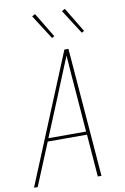

<svg xmlns="http://www.w3.org/2000/svg" viewBox="-103 -1019 705 1079"><g transform="rotate(-10 250.0 -480.0)"><path d="M1 0 304 -735H327L386 0H365L346 -242H122L22 0ZM344 -260 326 -490Q322 -542 317.5 -594.5Q313 -647 310 -700Q288 -647 266.5 -594.5Q245 -542 224 -490L129 -260ZM417 -811 328 -950 346 -960 431 -819ZM247 -811 158 -950 176 -960 261 -819Z"/></g></svg>

Font: Iosevka SS04 Thin
Style: Italic
Weight: 100
Italic angle: -9°
Monospace: yes
Designer: Belleve Invis
Foundry: Belleve Invis
Version: Version 19.0.0; ttfautohint (v1.8.4)